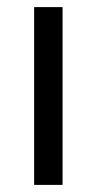

<svg xmlns="http://www.w3.org/2000/svg" viewBox="-20 -520 272 540"><path d="M76 -500H156V0H76Z"/></svg>

Font: NT Somic
Style: Regular
Weight: 400
Designer: Ravid Balaliev — lead type designer, mastering
Michael Voronin — secret advisor, marketing
Ivan Kovalenko — best boy
Foundry: NT Type
Version: Version 0.7